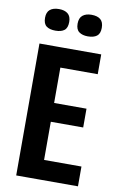

<svg xmlns="http://www.w3.org/2000/svg" viewBox="-93 -895 582 946"><g transform="rotate(10 197.5 -422.0)"><path d="M58 0V-660H180V0ZM131 0V-99H367V0ZM131 -290V-384H342V-290ZM131 -561V-660H367V-561ZM286 -736Q259 -736 242.5 -748Q226 -760 226 -789Q226 -818 242.5 -831Q259 -844 286 -844Q316 -844 331.5 -831Q347 -818 347 -789Q347 -760 331 -748Q315 -736 286 -736ZM124 -736Q95 -736 79 -748Q63 -760 63 -790Q63 -818 79 -831Q95 -844 124 -844Q152 -844 168 -831Q184 -818 184 -790Q184 -760 168.5 -748Q153 -736 124 -736Z"/></g></svg>

Font: Bricolage Grotesque Condensed SemiBold
Style: Regular
Weight: 600
Width: 3
Designer: Mathieu Triay
Foundry: Atelier Triay
Version: Version 1.000;gftools[0.9.30]